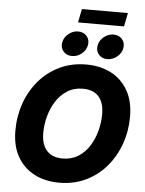

<svg xmlns="http://www.w3.org/2000/svg" viewBox="-68 -1133 904 1196"><g transform="rotate(5 384.5 -535.0)"><path d="M347.2 10.3Q259.3 10.3 191.7 -24.9Q124 -60.1 85.9 -127Q47.9 -193.8 47.9 -289.6Q47.9 -379.9 76.4 -460.7Q105 -541.5 158.2 -603.8Q211.4 -666 286.1 -701.9Q360.8 -737.8 453.1 -737.8Q541 -737.8 608.2 -702.9Q675.3 -668 713.6 -600.8Q752 -533.7 752 -437.5Q752 -347.2 723.1 -266.4Q694.3 -185.5 641.1 -123.3Q587.9 -61 513.4 -25.4Q439 10.3 347.2 10.3ZM354.5 -141.6Q411.1 -141.6 453.1 -168Q495.1 -194.3 522.7 -238.3Q550.3 -282.2 564 -334.5Q577.6 -386.7 577.6 -438Q577.6 -486.8 562.3 -519.8Q546.9 -552.7 517.3 -569.3Q487.8 -585.9 445.8 -585.9Q389.6 -585.9 347.4 -559.3Q305.2 -532.7 277.3 -488.8Q249.5 -444.8 235.8 -392.8Q222.2 -340.8 222.2 -289.6Q222.2 -241.2 237.8 -208.3Q253.4 -175.3 283 -158.4Q312.5 -141.6 354.5 -141.6ZM579.1 -782.7Q545.4 -782.7 525.9 -805.4Q506.3 -828.1 511.7 -860.4Q517.1 -893.1 544.4 -915.8Q571.8 -938.5 605.5 -938.5Q639.2 -938.5 658.9 -915.8Q678.7 -893.1 673.3 -860.4Q668 -828.1 640.4 -805.4Q612.8 -782.7 579.1 -782.7ZM358.4 -782.7Q324.7 -782.7 304.9 -805.4Q285.2 -828.1 290.5 -860.4Q295.9 -893.1 323.2 -915.8Q350.6 -938.5 384.3 -938.5Q418 -938.5 437.7 -915.8Q457.5 -893.1 452.1 -860.4Q446.8 -828.1 419.4 -805.4Q392.1 -782.7 358.4 -782.7ZM682.6 -1079.6 665.5 -994.6H377.9L395 -1079.6Z"/></g></svg>

Font: Inter 17pt ExtraBold
Style: Italic
Weight: 800
Italic angle: -9.3988°
Version: Version 4.001;git-66647c0bb